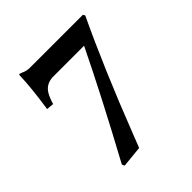

<svg xmlns="http://www.w3.org/2000/svg" viewBox="-174 -732 863 863"><g transform="rotate(-45 257.0 -301.0)"><path d="M184.1 -498Q138.2 -498 116.2 -462.4Q104 -441.9 95.2 -411.1L60.1 -414.1Q78.1 -533.2 80.1 -610.8Q82 -613.8 84 -613.8Q90.3 -612.3 99.1 -608.4Q115.7 -600.1 138.2 -600.1H473.1L479 -590.8Q369.6 -359.9 254.4 -63Q238.8 -22.5 229 2L127 12.2L121.1 0Q274.4 -282.7 378.9 -498Z"/></g></svg>

Font: Linux Libertine O
Style: Bold
Weight: 700
Designer: Philipp H. Poll
Foundry: Philipp H. Poll
Version: Version 5.0.0